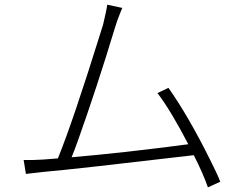

<svg xmlns="http://www.w3.org/2000/svg" viewBox="-20 -774 1040 821"><path d="M921.9 2.9 869.1 27.3Q847.7 -34.2 808.6 -110.4Q293.9 -49.8 168 -39.1Q136.7 -36.1 90.8 -30.3L81.1 -89.8Q119.1 -88.9 165 -91.8Q171.9 -91.8 227.5 -96.7Q291 -252 411.1 -637.7Q417 -656.2 420.9 -668.9Q436.5 -734.4 438.5 -753.9L502.9 -740.2Q500 -733.4 494.1 -718.8Q480.5 -685.5 472.7 -659.2Q394.5 -400.4 311.5 -168Q296.9 -127 286.1 -101.6Q504.9 -120.1 785.2 -157.2Q710 -301.8 653.3 -376L700.2 -398.4Q785.2 -278.3 877.9 -91.8Q907.2 -34.2 921.9 2.9Z"/></svg>

Font: Taipei Sans TC Beta Light
Style: Regular
Weight: 300
Designer: JT Foundry
Foundry: JT Foundry
Version: Version 1.000